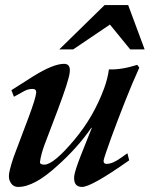

<svg xmlns="http://www.w3.org/2000/svg" viewBox="-20 -721 595 758"><path d="M551 -526H494L414 -624L269 -526H214L393 -701H486ZM490 -88Q341 17 304 17Q269 17 273 -26Q276 -48 299 -107L342 -215L341 -217Q311 -174 277.5 -137Q244 -100 208 -68Q116 17 52 17Q31 17 21 -2Q13 -14 16 -37Q18 -49 25 -73.5Q32 -98 47 -136Q59 -167 70 -197Q81 -227 93 -258Q120 -330 123 -355Q124 -370 108 -370Q90 -370 73 -360L35 -339L25 -365L110 -419Q190 -469 233 -469Q260 -469 255 -434Q252 -404 208 -287L156 -150Q142 -112 138 -83Q136 -71 155 -71Q192 -71 276 -172Q350 -261 391 -372Q405 -410 410 -447Q459 -445 522 -465L530 -454Q501 -390 474 -321.5Q447 -253 420 -180Q391 -100 389 -87Q388 -74 401 -74Q425 -74 459 -99L483 -116Z"/></svg>

Font: DG Didot
Style: Bold Italic
Weight: 700
Designer: David Gatwood, Takis Katsoulidis, and George D. Matthiopoulos
Foundry: David Gatwood
Version: Version 1.0